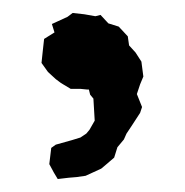

<svg xmlns="http://www.w3.org/2000/svg" viewBox="-20 -129 285 296"><path d="M104 8H89L74 -1L66 -7L54 -18L44 -32L46 -51L48 -69L64 -79L60 -92L84 -103L92 -109L110 -107L127 -104L135 -106L147 -93L163 -88L177 -73L179 -59L189 -48L198 -34L201 -11L196 1L191 16L199 36L196 45L183 65L175 77L171 86L161 98L156 114L142 126L136 131L112 142L98 144L86 145L69 147L63 137L56 124L59 99L66 94L91 87L104 83L113 77L118 71L126 57L124 23L119 17L117 9H114Z"/></svg>

Font: Winky Rough Light
Style: Regular
Weight: 300
Designer: Simon Atzbach
Foundry: typofactur
Version: Version 1.206; ttfautohint (v1.8.4.7-5d5b)